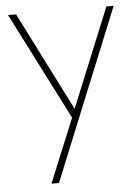

<svg xmlns="http://www.w3.org/2000/svg" viewBox="-50 -511 525 739"><g transform="rotate(-5 213.0 -141.5)"><path d="M119 189 234 -91V-30L9 -472H40L240 -76H227L389 -472H417L148 189Z"/></g></svg>

Font: Panamera Thin
Style: Regular
Weight: 100
Designer: Bastien Sozeau
Foundry: NBR — Bastien Sozeau
Version: Version 3.003;gftools[0.9.33]